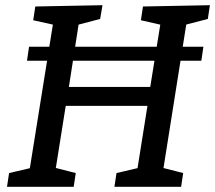

<svg xmlns="http://www.w3.org/2000/svg" viewBox="-20 -720 829 740"><path d="M7 0 15 -53 109 -75 93 -59 186 -639 198 -622 108 -642 116 -695 375 -700 366 -647 271 -622 285 -639 243 -369 232 -385H579L556 -366L600 -639L611 -622L523 -642L531 -695L789 -700L781 -647L685 -622L700 -639L608 -59L600 -75L686 -53L678 0H421L429 -53L523 -75L508 -59L552 -335L565 -312H218L237 -335L193 -59L186 -75L272 -53L264 0ZM84 -486 92 -540H764L756 -486Z"/></svg>

Font: Bitter Thin Medium
Style: Italic
Weight: 500
Italic angle: -9°
Version: Version 3.021